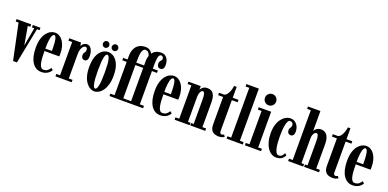

<svg xmlns="http://www.w3.org/2000/svg" viewBox="-6 -1613 5008 2480"><g transform="rotate(20 2498.0 -373.0)"><path d="M149 1 45.5 -490.5H6.5V-523.5H206.5V-490.5H172.5L216.5 -237L262 -490.5H229.5V-523.5H335V-490.5H299L202 1Z M538 10Q498.5 10 466.8 -8.2Q435 -26.5 412 -61.8Q389 -97 377 -147.8Q365 -198.5 365 -263.5Q365 -334.5 380.5 -385.2Q396 -436 421.5 -467.8Q447 -499.5 476.8 -514.5Q506.5 -529.5 535 -529.5Q569 -529.5 597.5 -512.5Q626 -495.5 646.8 -464.8Q667.5 -434 679 -392Q690.5 -350 690.5 -299.5Q690.5 -289.5 690.5 -279.5Q690.5 -269.5 689.5 -259H478V-292.5H576Q576 -367 571.5 -411.8Q567 -456.5 558 -476.2Q549 -496 535 -496Q521 -496 509.8 -475.8Q498.5 -455.5 492 -407.5Q485.5 -359.5 485.5 -275.5Q485.5 -213.5 488.8 -167Q492 -120.5 499.8 -89.5Q507.5 -58.5 520.8 -43Q534 -27.5 553.5 -27.5Q590.5 -27.5 612.5 -46.2Q634.5 -65 643.5 -84.5L671 -64.5Q659.5 -36.5 623.8 -13.2Q588 10 538 10Z M731 0V-33H782.5V-490.5H731V-523.5H892.5L899 -476.5Q901 -484 910.8 -496.8Q920.5 -509.5 936.5 -519.5Q952.5 -529.5 973.5 -529.5Q1002 -529.5 1020.8 -511Q1039.5 -492.5 1049 -461Q1058.5 -429.5 1058.5 -392Q1058.5 -359 1045.8 -341.5Q1033 -324 1011 -324Q990.5 -324 978 -339Q965.5 -354 965.5 -380Q965.5 -397.5 972.5 -408.2Q979.5 -419 986.2 -429.2Q993 -439.5 993 -455Q993 -474 986.2 -483Q979.5 -492 964.5 -492Q949.5 -492 935.2 -477Q921 -462 911.8 -433.8Q902.5 -405.5 902.5 -366.5V-33H954V0Z M1266 11Q1236.5 11 1207 -6Q1177.5 -23 1152.8 -57.2Q1128 -91.5 1113.5 -143Q1099 -194.5 1099 -263.5Q1099 -338.5 1114.2 -389.8Q1129.5 -441 1154.5 -471.8Q1179.5 -502.5 1208.8 -516Q1238 -529.5 1266 -529.5Q1294 -529.5 1323.8 -516Q1353.5 -502.5 1378.5 -471.8Q1403.5 -441 1419.2 -389.8Q1435 -338.5 1435 -263.5Q1435 -194.5 1420 -143Q1405 -91.5 1380.5 -57.2Q1356 -23 1326 -6Q1296 11 1266 11ZM1266 -26.5Q1288.5 -26.5 1300.8 -83.5Q1313 -140.5 1313 -263.5Q1313 -386 1300.8 -439.2Q1288.5 -492.5 1266 -492.5Q1244.5 -492.5 1232.5 -439.2Q1220.5 -386 1220.5 -263.5Q1220.5 -140.5 1232.5 -83.5Q1244.5 -26.5 1266 -26.5ZM1327.5 -566Q1309.5 -566 1296.5 -579.2Q1283.5 -592.5 1283.5 -610Q1283.5 -628.5 1296.5 -642.2Q1309.5 -656 1327.5 -656Q1345 -656 1358.2 -642.2Q1371.5 -628.5 1371.5 -610Q1371.5 -592.5 1358.2 -579.2Q1345 -566 1327.5 -566ZM1204.5 -566Q1187.5 -566 1174.5 -579.2Q1161.5 -592.5 1161.5 -610Q1161.5 -628.5 1174.5 -642.2Q1187.5 -656 1204.5 -656Q1223 -656 1236 -642.2Q1249 -628.5 1249 -610Q1249 -592.5 1236 -579.2Q1223 -566 1204.5 -566Z M1474 0V-33H1532V-490.5H1472V-523.5H1532V-567Q1532 -628 1551.8 -670Q1571.5 -712 1608.5 -733.8Q1645.5 -755.5 1696.5 -755.5Q1727.5 -755.5 1750.2 -742.8Q1773 -730 1786 -709.5Q1799 -689 1800 -665.5L1775.5 -628Q1775 -649.5 1768 -670.5Q1761 -691.5 1746.8 -705.5Q1732.5 -719.5 1710 -719.5Q1691 -719.5 1679 -704Q1667 -688.5 1661.2 -662.5Q1655.5 -636.5 1653.5 -604.5Q1651.5 -572.5 1651.5 -539.5Q1651.5 -533 1651.5 -529.2Q1651.5 -525.5 1651.5 -523.5H1734.5V-490.5H1651.5V-33H1703V0ZM1704.5 0V-33H1759V-490.5H1695.5V-523.5H1759V-578Q1759 -629 1775.8 -669Q1792.5 -709 1827 -732.2Q1861.5 -755.5 1913.5 -755.5Q1964 -755.5 1991.8 -718.2Q2019.5 -681 2019.5 -622.5Q2019.5 -590 2007 -572.8Q1994.5 -555.5 1970 -555.5Q1944.5 -555.5 1933.8 -571.8Q1923 -588 1923 -611Q1923 -630.5 1931 -642.2Q1939 -654 1947.2 -663Q1955.5 -672 1955.5 -683Q1955.5 -701.5 1946 -711.5Q1936.5 -721.5 1923 -721.5Q1908.5 -721.5 1899.8 -709.5Q1891 -697.5 1886.5 -676.8Q1882 -656 1880.5 -629.2Q1879 -602.5 1879 -572.5V-523.5H1948.5V-490.5H1879V-33H1936V0Z M2173 10Q2133.5 10 2101.8 -8.2Q2070 -26.5 2047 -61.8Q2024 -97 2012 -147.8Q2000 -198.5 2000 -263.5Q2000 -334.5 2015.5 -385.2Q2031 -436 2056.5 -467.8Q2082 -499.5 2111.8 -514.5Q2141.5 -529.5 2170 -529.5Q2204 -529.5 2232.5 -512.5Q2261 -495.5 2281.8 -464.8Q2302.5 -434 2314 -392Q2325.5 -350 2325.5 -299.5Q2325.5 -289.5 2325.5 -279.5Q2325.5 -269.5 2324.5 -259H2113V-292.5H2211Q2211 -367 2206.5 -411.8Q2202 -456.5 2193 -476.2Q2184 -496 2170 -496Q2156 -496 2144.8 -475.8Q2133.5 -455.5 2127 -407.5Q2120.5 -359.5 2120.5 -275.5Q2120.5 -213.5 2123.8 -167Q2127 -120.5 2134.8 -89.5Q2142.5 -58.5 2155.8 -43Q2169 -27.5 2188.5 -27.5Q2225.5 -27.5 2247.5 -46.2Q2269.5 -65 2278.5 -84.5L2306 -64.5Q2294.5 -36.5 2258.8 -13.2Q2223 10 2173 10Z M2369 0V-33H2421V-490.5H2369V-523.5H2538V-470Q2540 -478.5 2550.5 -492.8Q2561 -507 2580.5 -518.2Q2600 -529.5 2628 -529.5Q2659 -529.5 2684.2 -516.2Q2709.5 -503 2724.5 -467.5Q2739.5 -432 2739.5 -365V-33H2790.5V0H2584V-33H2619.5V-362.5Q2619.5 -418 2612 -444.5Q2604.5 -471 2586.5 -471Q2577 -471 2569 -463.8Q2561 -456.5 2554.8 -443.5Q2548.5 -430.5 2545 -413.5Q2541.5 -396.5 2541 -377V-33H2575.5V0Z M2976 9Q2946 9 2918.8 -1Q2891.5 -11 2874.5 -38Q2857.5 -65 2857.5 -116V-490.5H2789V-523.5H2857.5Q2879.5 -527.5 2897 -549.8Q2914.5 -572 2926.2 -604.5Q2938 -637 2942.5 -673H2977.5V-523.5H3057V-490.5H2977.5V-63.5Q2977.5 -43 2987.2 -35.8Q2997 -28.5 3005.5 -28.5Q3015 -28.5 3022.8 -32.2Q3030.5 -36 3034.5 -40L3053.5 -13.5Q3040 -3.5 3021.2 2.8Q3002.5 9 2976 9Z M3083.5 0V-33H3134.5V-717H3083.5V-750H3254.5V-33H3306V0Z M3335 0V-33H3386V-490.5H3335V-523.5H3506V-33H3557V0ZM3446 -590Q3413.5 -590 3391 -612.5Q3368.5 -635 3368.5 -667.5Q3368.5 -699 3391 -721.5Q3413.5 -744 3446 -744Q3477 -744 3499.5 -721.5Q3522 -699 3522 -667.5Q3522 -635 3499.5 -612.5Q3477 -590 3446 -590Z M3767 10.5Q3732 10.5 3700.8 -8.2Q3669.5 -27 3645.5 -62.8Q3621.5 -98.5 3608 -149.5Q3594.5 -200.5 3594.5 -264.5Q3594.5 -336.5 3612.2 -387Q3630 -437.5 3657.2 -469Q3684.5 -500.5 3715.2 -515Q3746 -529.5 3771.5 -529.5Q3809 -529.5 3836.2 -509.8Q3863.5 -490 3878.2 -458.2Q3893 -426.5 3893 -389.5Q3893 -357.5 3879.8 -340.8Q3866.5 -324 3846 -324Q3824.5 -324 3811 -338.5Q3797.5 -353 3797.5 -377.5Q3797.5 -394 3803.8 -404.5Q3810 -415 3816.2 -425Q3822.5 -435 3822.5 -449Q3822.5 -472.5 3809.5 -484Q3796.5 -495.5 3779.5 -495.5Q3760.5 -495.5 3748.8 -473.5Q3737 -451.5 3730.5 -416.8Q3724 -382 3721.8 -342.5Q3719.5 -303 3719.5 -268Q3719.5 -227.5 3722.2 -185Q3725 -142.5 3732.2 -106.8Q3739.5 -71 3753.2 -48.8Q3767 -26.5 3789 -26.5Q3818 -26.5 3834.2 -44.2Q3850.5 -62 3857.5 -83L3883 -61.5Q3872.5 -34 3843.5 -11.8Q3814.5 10.5 3767 10.5Z M3929.5 0V-33H3980.5V-717H3929.5V-750H4100.5V-475Q4101 -479.5 4111.2 -493Q4121.5 -506.5 4141.5 -518.2Q4161.5 -530 4191 -530Q4222.5 -530 4248 -514.8Q4273.5 -499.5 4288.8 -463Q4304 -426.5 4304 -362.5V-33H4354V0H4149.5V-33H4184V-356.5Q4184 -417 4175.8 -441Q4167.5 -465 4150 -465Q4138 -465 4127 -454Q4116 -443 4108.5 -422.8Q4101 -402.5 4100.5 -374V-33H4136.5V0Z M4540 9Q4510 9 4482.8 -1Q4455.5 -11 4438.5 -38Q4421.5 -65 4421.5 -116V-490.5H4353V-523.5H4421.5Q4443.5 -527.5 4461 -549.8Q4478.5 -572 4490.2 -604.5Q4502 -637 4506.5 -673H4541.5V-523.5H4621V-490.5H4541.5V-63.5Q4541.5 -43 4551.2 -35.8Q4561 -28.5 4569.5 -28.5Q4579 -28.5 4586.8 -32.2Q4594.5 -36 4598.5 -40L4617.5 -13.5Q4604 -3.5 4585.2 2.8Q4566.5 9 4540 9Z M4816.5 10Q4777 10 4745.2 -8.2Q4713.5 -26.5 4690.5 -61.8Q4667.5 -97 4655.5 -147.8Q4643.5 -198.5 4643.5 -263.5Q4643.5 -334.5 4659 -385.2Q4674.5 -436 4700 -467.8Q4725.5 -499.5 4755.2 -514.5Q4785 -529.5 4813.5 -529.5Q4847.5 -529.5 4876 -512.5Q4904.5 -495.5 4925.2 -464.8Q4946 -434 4957.5 -392Q4969 -350 4969 -299.5Q4969 -289.5 4969 -279.5Q4969 -269.5 4968 -259H4756.5V-292.5H4854.5Q4854.5 -367 4850 -411.8Q4845.5 -456.5 4836.5 -476.2Q4827.5 -496 4813.5 -496Q4799.5 -496 4788.2 -475.8Q4777 -455.5 4770.5 -407.5Q4764 -359.5 4764 -275.5Q4764 -213.5 4767.2 -167Q4770.5 -120.5 4778.2 -89.5Q4786 -58.5 4799.2 -43Q4812.5 -27.5 4832 -27.5Q4869 -27.5 4891 -46.2Q4913 -65 4922 -84.5L4949.5 -64.5Q4938 -36.5 4902.2 -13.2Q4866.5 10 4816.5 10Z"/></g></svg>

Font: Imbue 24pt
Style: Bold
Weight: 700
Designer: Tyler Finck
Foundry: Etcetera Type Company
Version: Version 1.102